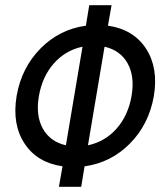

<svg xmlns="http://www.w3.org/2000/svg" viewBox="-20 -720 640 740"><path d="M293 0H207L221 -79Q123 -93 74.5 -167Q26 -241 44 -350Q63 -459 136 -533Q209 -607 311 -621L324 -700H410L396 -621Q494 -607 542.5 -533Q591 -459 573 -350Q554 -241 481 -167Q408 -93 306 -79ZM234 -160 298 -540Q232 -526 187.5 -475.5Q143 -425 130 -350Q117 -275 145 -224.5Q173 -174 234 -160ZM383 -540 319 -160Q385 -174 429.5 -224.5Q474 -275 487 -350Q500 -425 472 -475.5Q444 -526 383 -540Z"/></svg>

Font: CommitMono
Style: Italic
Weight: 400
Monospace: yes
Designer: Eigil Nikolajsen
Foundry: Eigil Nikolajsen
Version: Version 1.143